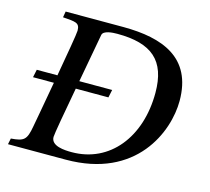

<svg xmlns="http://www.w3.org/2000/svg" viewBox="-98 -783 980 898"><g transform="rotate(15 392.5 -333.5)"><path d="M13 1H293C634 1 736 -253 736 -402C736 -613 581 -667 395 -668H113L108 -639C167 -634 190 -636 190 -596C190 -581 172 -478 153 -370H53L45 -332H146C126 -218 106 -110 106 -110C94 -42 82 -33 19 -28ZM210 -87C210 -100 230 -214 252 -332H410L418 -370H259C281 -491 302 -605 302 -605C306 -628 352 -630 374 -630C540 -630 617 -566 617 -409C617 -194 494 -40 310 -40C275 -40 210 -43 210 -87Z"/></g></svg>

Font: KpRoman
Style: SemiboldItalic
Weight: 600
Italic angle: -11°
Version: Version 0.66